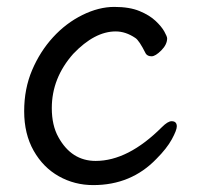

<svg xmlns="http://www.w3.org/2000/svg" viewBox="-20 -512 570 556"><path d="M250 24Q196 24 150.5 -1.5Q105 -27 77.5 -75.5Q50 -124 50 -190Q50 -255 73 -309Q96 -363 133.5 -404Q171 -445 218.5 -468.5Q266 -492 311 -492Q355 -492 384 -480Q413 -468 430.5 -451.5Q448 -435 456 -420.5Q464 -406 464 -401Q464 -383 447 -366Q430 -349 419 -349Q407 -349 402 -357Q383 -395 372 -402Q344 -421 315 -421Q254 -421 192 -356Q130 -286 130 -199Q130 -149 149 -115Q187 -46 257 -46Q351 -46 449 -144Q466 -161 477 -161Q492 -161 492 -146Q492 -135 477.5 -108.5Q463 -82 433 -52Q360 24 250 24Z"/></svg>

Font: linja waso lili
Style: Bold
Weight: 400
Designer: Fontworks Inc.
Version: Version 1.000;August 6, 2022;FontCreator 14.0.0.2814 64-bit